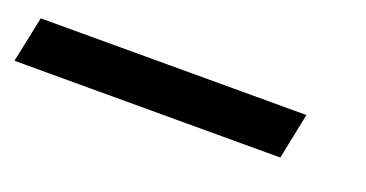

<svg xmlns="http://www.w3.org/2000/svg" viewBox="-87 -61 629 330"><g transform="rotate(20 227.0 104.0)"><path d="M-47.9 62H438L420.9 146H-65.4Z"/></g></svg>

Font: Reddit Sans Chocolate
Style: Bold Italic
Weight: 700
Italic angle: -11.25°
Designer: Stephen Hutchings
Version: Version 1.013